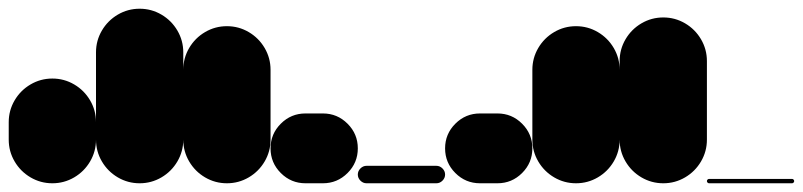

<svg xmlns="http://www.w3.org/2000/svg" viewBox="-20 -420 1840 440"><path d="M0 -100H200V-140H0ZM100 -200Q73 -200 50 -186.5Q27 -173 13.5 -150Q0 -127 0 -100Q0 -73 13.5 -50Q27 -27 50 -13.5Q73 0 100 0Q127 0 150 -13.5Q173 -27 186.5 -50Q200 -73 200 -100Q200 -127 186.5 -150Q173 -173 150 -186.5Q127 -200 100 -200ZM100 -240Q73 -240 50 -226.5Q27 -213 13.5 -190Q0 -167 0 -140Q0 -113 13.5 -90Q27 -67 50 -53.5Q73 -40 100 -40Q127 -40 150 -53.5Q173 -67 186.5 -90Q200 -113 200 -140Q200 -167 186.5 -190Q173 -213 150 -226.5Q127 -240 100 -240Z M200 -100H400V-300H200ZM300 -200Q273 -200 250 -186.5Q227 -173 213.5 -150Q200 -127 200 -100Q200 -73 213.5 -50Q227 -27 250 -13.5Q273 0 300 0Q327 0 350 -13.5Q373 -27 386.5 -50Q400 -73 400 -100Q400 -127 386.5 -150Q373 -173 350 -186.5Q327 -200 300 -200ZM300 -400Q273 -400 250 -386.5Q227 -373 213.5 -350Q200 -327 200 -300Q200 -273 213.5 -250Q227 -227 250 -213.5Q273 -200 300 -200Q327 -200 350 -213.5Q373 -227 386.5 -250Q400 -273 400 -300Q400 -327 386.5 -350Q373 -373 350 -386.5Q327 -400 300 -400Z M400 -100H600V-260H400ZM500 -200Q473 -200 450 -186.5Q427 -173 413.5 -150Q400 -127 400 -100Q400 -73 413.5 -50Q427 -27 450 -13.5Q473 0 500 0Q527 0 550 -13.5Q573 -27 586.5 -50Q600 -73 600 -100Q600 -127 586.5 -150Q573 -173 550 -186.5Q527 -200 500 -200ZM500 -360Q473 -360 450 -346.5Q427 -333 413.5 -310Q400 -287 400 -260Q400 -233 413.5 -210Q427 -187 450 -173.5Q473 -160 500 -160Q527 -160 550 -173.5Q573 -187 586.5 -210Q600 -233 600 -260Q600 -287 586.5 -310Q573 -333 550 -346.5Q527 -360 500 -360Z M680 -160Q647 -160 623.5 -136.5Q600 -113 600 -80Q600 -47 623.5 -23.5Q647 0 680 0H720Q753 0 776.5 -23.5Q800 -47 800 -80Q800 -113 776.5 -136.5Q753 -160 720 -160Z M820 -40Q812 -40 806 -34Q800 -28 800 -20Q800 -12 806 -6Q812 0 820 0H980Q988 0 994 -6Q1000 -12 1000 -20Q1000 -28 994 -34Q988 -40 980 -40Z M1080 -160Q1047 -160 1023.5 -136.5Q1000 -113 1000 -80Q1000 -47 1023.5 -23.5Q1047 0 1080 0H1120Q1153 0 1176.5 -23.5Q1200 -47 1200 -80Q1200 -113 1176.5 -136.5Q1153 -160 1120 -160Z M1200 -100H1400V-260H1200ZM1300 -200Q1273 -200 1250 -186.5Q1227 -173 1213.5 -150Q1200 -127 1200 -100Q1200 -73 1213.5 -50Q1227 -27 1250 -13.5Q1273 0 1300 0Q1327 0 1350 -13.5Q1373 -27 1386.5 -50Q1400 -73 1400 -100Q1400 -127 1386.5 -150Q1373 -173 1350 -186.5Q1327 -200 1300 -200ZM1300 -360Q1273 -360 1250 -346.5Q1227 -333 1213.5 -310Q1200 -287 1200 -260Q1200 -233 1213.5 -210Q1227 -187 1250 -173.5Q1273 -160 1300 -160Q1327 -160 1350 -173.5Q1373 -187 1386.5 -210Q1400 -233 1400 -260Q1400 -287 1386.5 -310Q1373 -333 1350 -346.5Q1327 -360 1300 -360Z M1400 -100H1600V-280H1400ZM1500 -200Q1473 -200 1450 -186.5Q1427 -173 1413.5 -150Q1400 -127 1400 -100Q1400 -73 1413.5 -50Q1427 -27 1450 -13.5Q1473 0 1500 0Q1527 0 1550 -13.5Q1573 -27 1586.5 -50Q1600 -73 1600 -100Q1600 -127 1586.5 -150Q1573 -173 1550 -186.5Q1527 -200 1500 -200ZM1500 -380Q1473 -380 1450 -366.5Q1427 -353 1413.5 -330Q1400 -307 1400 -280Q1400 -253 1413.5 -230Q1427 -207 1450 -193.5Q1473 -180 1500 -180Q1527 -180 1550 -193.5Q1573 -207 1586.5 -230Q1600 -253 1600 -280Q1600 -307 1586.5 -330Q1573 -353 1550 -366.5Q1527 -380 1500 -380Z M1605 -10Q1603 -10 1601.5 -8.5Q1600 -7 1600 -5Q1600 -3 1601.5 -1.5Q1603 0 1605 0H1795Q1797 0 1798.5 -1.5Q1800 -3 1800 -5Q1800 -7 1798.5 -8.5Q1797 -10 1795 -10Z"/></svg>

Font: Wavefont ExtraBold
Style: Regular
Weight: 800
Monospace: yes
Version: Version 3.005;gftools[0.9.33]